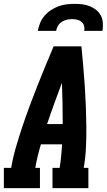

<svg xmlns="http://www.w3.org/2000/svg" viewBox="-35 -975 555 995"><path d="M-15 0V-105H23Q32 -159 47.5 -212Q63 -265 80.5 -317.5Q98 -370 117.5 -422.5Q137 -475 157.5 -527Q178 -579 199.5 -631Q221 -683 243 -735H387Q392 -683 396.5 -631Q401 -579 404.5 -527Q408 -475 410 -422.5Q412 -370 412.5 -317.5Q413 -265 410.5 -211.5Q408 -158 399 -105H423V0H237V-105H274Q279 -135 282 -166Q285 -197 287 -227H177Q168 -197 160.5 -166.5Q153 -136 148 -105H172V0ZM290 -332Q290 -386 289 -439.5Q288 -493 286 -546Q266 -493 246.5 -439.5Q227 -386 209 -332ZM161 -815Q165 -836 173 -856Q181 -876 195.5 -893Q210 -910 229 -922.5Q248 -935 268.5 -942.5Q289 -950 310 -952.5Q331 -955 352 -955Q372 -955 392.5 -952.5Q413 -950 431 -942.5Q449 -935 464 -923Q479 -911 488 -893.5Q497 -876 498 -855.5Q499 -835 496 -815H401Q404 -828 400.5 -841Q397 -854 387.5 -862Q378 -870 365 -873Q352 -876 339 -876Q325 -876 311.5 -873Q298 -870 285.5 -862Q273 -854 265.5 -841.5Q258 -829 256 -815Z"/></svg>

Font: Iosevka Curly Slab XBdObl
Style: Regular
Weight: 800
Italic angle: -9°
Monospace: yes
Designer: Belleve Invis
Foundry: Belleve Invis
Version: Version 11.1.0; ttfautohint (v1.8.3)